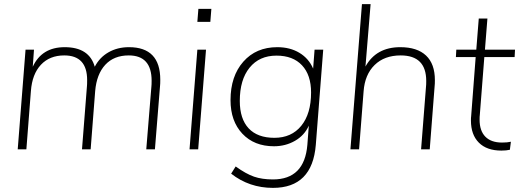

<svg xmlns="http://www.w3.org/2000/svg" viewBox="-20 -725 2522 932"><path d="M758 -338Q758 -317 757 -310L732 0H690L715 -306Q716 -313 716 -333Q716 -456 605 -456Q533 -456 491 -410.5Q449 -365 442 -283L420 0H378L402 -306Q403 -313 403 -336Q403 -456 292 -456Q221 -456 178.5 -410.5Q136 -365 130 -283L108 0H66L104 -484H145L139 -401Q183 -496 294 -496Q413 -496 440 -401Q463 -446 506.5 -471Q550 -496 606 -496Q758 -496 758 -338Z M942 0H900L938 -484H980ZM938 -619 943 -682H1006L1001 -619Z M1507 -484H1549L1513 -22Q1496 187 1305 187Q1190 187 1102 118L1124 83Q1174 119 1213 132.5Q1252 146 1305 146Q1458 146 1472 -22L1479 -115Q1458 -68 1412 -41.5Q1366 -15 1310 -15Q1214 -15 1156.5 -76Q1099 -137 1099 -239Q1099 -355 1161 -425.5Q1223 -496 1326 -496Q1388 -496 1433.5 -468.5Q1479 -441 1500 -392ZM1490 -276Q1490 -361 1446 -408Q1402 -455 1322 -455Q1239 -455 1191.5 -396.5Q1144 -338 1144 -235Q1144 -148 1187 -102Q1230 -56 1312 -56Q1395 -56 1442.5 -114.5Q1490 -173 1490 -276Z M2091 -336Q2091 -316 2090 -310L2066 0H2024L2048 -306Q2049 -312 2049 -332Q2049 -456 1925 -456Q1846 -456 1798.5 -409.5Q1751 -363 1745 -282L1723 0H1681L1737 -705H1779L1754 -402Q1806 -496 1923 -496Q2005 -496 2048 -455.5Q2091 -415 2091 -336Z M2331 -448 2309 -166Q2308 -161 2308 -144Q2308 -90 2336 -61.5Q2364 -33 2417 -33Q2443 -33 2460 -37L2455 2Q2438 6 2414 6Q2343 6 2304.5 -32.5Q2266 -71 2266 -140Q2266 -155 2267 -160L2289 -448H2193L2195 -484H2292L2304 -635H2346L2334 -484H2480L2478 -448Z"/></svg>

Font: Iunito ExtraLight
Style: Italic
Weight: 200
Italic angle: -4.541°
Designer: Vernon Adams
Foundry: Vernon Adams
Version: Version 2.001;November 30, 2019;FontCreator 12.0.0.2547 64-b